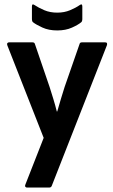

<svg xmlns="http://www.w3.org/2000/svg" viewBox="-20 -846 510 866"><path d="M102 0Q97 0 94.3 -3.7Q91.6 -7.4 94.6 -13.9L177 -224.2L13.2 -641.1Q10.7 -647.6 13.2 -651.3Q15.7 -655 20.6 -655H126.5Q135.5 -655 137.4 -647.6L204 -452.8Q212.6 -425.3 220.9 -398.6Q229.2 -371.8 236.2 -343.3H238.2Q246.2 -371.8 254.5 -399.1Q262.8 -426.3 271.3 -453.3L338.9 -647.6Q340.4 -655 349.8 -655H454.6Q460.6 -655 462.4 -651.3Q464.1 -647.6 462.1 -641.6L213.3 -7.4Q210.4 0 201.4 0ZM238.1 -708.7Q199.8 -708.7 171.4 -721.7Q143 -734.6 128.5 -746Q124 -750.5 124 -759V-816.4Q124 -831.3 135.4 -823.4Q153.9 -811 179.8 -800Q205.7 -789 238.1 -789Q270 -789 296.2 -800Q322.4 -811 339.9 -823.4Q351.3 -831.3 351.3 -816.4V-759Q351.3 -750.5 346.7 -746Q332.8 -734.1 304.4 -721.4Q276 -708.7 238.1 -708.7Z"/></svg>

Font: Sofia Sans Condensed
Style: Regular
Weight: 400
Designer: Botio Nikoltchev, Ani Petrova
Foundry: lettersoup
Version: Version 4.100